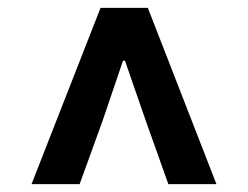

<svg xmlns="http://www.w3.org/2000/svg" viewBox="-20 -781 630 487"><path d="M60 -314 235 -761H355L529 -314H407L350 -474L297 -627H292L240 -474L182 -314Z"/></svg>

Font: Noto Sans TC Thin
Style: Bold
Weight: 700
Version: Version 2.004-H2;hotconv 1.0.118;makeotfexe 2.5.65603